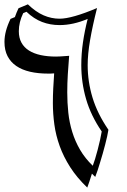

<svg xmlns="http://www.w3.org/2000/svg" viewBox="-61 -722 581 881"><path d="M7.3 -643.6Q14.2 -663.6 23.9 -684.1L66.9 -702.1Q103.5 -667 139.2 -651.6Q174.8 -636.2 212.4 -636.2Q268.6 -636.2 384.3 -685.1Q363.3 -602.1 352.3 -537.6Q341.3 -473.1 341.3 -423.3Q341.3 -347.7 363.5 -274.2Q385.7 -200.7 436.5 -126.5Q434.6 -113.8 430.7 -96.2Q426.8 -78.6 421.6 -58.6Q416.5 -38.6 410.4 -17.3Q404.3 3.9 398.2 23.7Q392.1 43.5 386.5 60.8Q380.9 78.1 376 89.8Q372.1 85.9 368.4 82.3Q364.7 78.6 360.8 74.7Q355 93.8 349.4 110.4Q343.8 127 339.4 138.7Q291.5 92.8 261 44.9Q230.5 -2.9 212.9 -51.8Q195.3 -100.6 188.5 -150.1Q181.6 -199.7 181.6 -249.5Q181.6 -282.7 183.3 -316.7Q185.1 -350.6 187.5 -385.3Q176.8 -384.3 169.4 -384.3Q162.1 -384.3 159.7 -384.3Q113.8 -384.3 76.9 -392.8Q40 -401.4 13.9 -419.2Q-12.2 -437 -26.4 -464.4Q-40.5 -491.7 -40.5 -529.8Q-40.5 -578.1 -12.7 -635.3ZM45.4 -661.6Q25.4 -620.1 25.4 -578.6Q25.4 -548.3 37.4 -526.4Q49.3 -504.4 71.8 -490.2Q94.2 -476.1 125.7 -469.2Q157.2 -462.4 196.3 -462.4Q199.7 -462.4 216.1 -463.1Q232.4 -463.9 254.9 -465.8Q255.9 -465.8 256.3 -466.3Q252.9 -423.3 250.2 -381.6Q247.6 -339.8 247.6 -298.3Q247.6 -251 252.4 -205.3Q257.3 -159.7 270.5 -116.7Q283.7 -73.7 306.4 -34.7Q329.1 4.4 364.7 38.6Q369.1 27.3 375.2 7.6Q381.3 -12.2 387.2 -34.9Q393.1 -57.6 398.2 -80.1Q403.3 -102.5 405.8 -118.7Q356 -191.4 334 -267.3Q312 -343.3 312 -423.3Q312 -475.1 319.6 -527.1Q327.1 -579.1 341.3 -635.3Q274.4 -606.9 212.4 -606.9Q169.4 -606.9 131.8 -621.3Q94.2 -635.7 60.5 -668Z"/></svg>

Font: XB Kayhan Sayeh
Style: Regular
Weight: 700
Designer: Behnam
Foundry: Irmug
Version: Version 7.300 2009